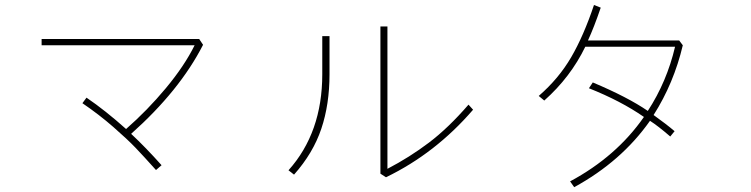

<svg xmlns="http://www.w3.org/2000/svg" viewBox="-20 -735 3040 777"><path d="M313.5 -317.4 330.1 -339.8Q406.2 -288.1 490.2 -212.9Q576.2 -288.1 651.4 -378.4Q726.6 -468.8 767.6 -551.8H148.4V-577.1H786.1L801.8 -553.7Q707 -368.2 510.7 -193.4Q570.3 -137.7 633.8 -66.4L611.3 -46.9Q561.5 -102.5 528.8 -136.7Q496.1 -170.9 438.5 -221.2Q380.9 -271.5 313.5 -317.4Z M1147.5 -45.9Q1284.2 -198.2 1284.2 -434.6V-588.9H1313.5V-434.6Q1313.5 -312.5 1280.3 -213.9Q1247.1 -115.2 1169.9 -28.3ZM1519.5 -32.2V-627.9H1547.9V-51.8Q1637.7 -98.6 1715.8 -157.7Q1793.9 -216.8 1876 -311.5L1894.5 -291Q1742.2 -114.3 1542 -17.6Z M2363.3 -377.9 2378.9 -401.4Q2520.5 -341.8 2601.6 -286.1Q2678.7 -404.3 2711.9 -545.9H2348.6Q2289.1 -422.9 2182.6 -328.1L2160.2 -346.7Q2241.2 -417 2291.5 -503.4Q2341.8 -589.8 2383.8 -714.8L2411.1 -704.1Q2383.8 -624 2359.4 -571.3H2728.5L2743.2 -551.8Q2707 -398.4 2625 -269.5Q2676.8 -232.4 2710 -204.1L2692.4 -182.6Q2642.6 -225.6 2610.4 -246.1Q2495.1 -82 2303.7 22.5L2287.1 -1Q2474.6 -101.6 2585.9 -261.7Q2493.2 -326.2 2363.3 -377.9Z"/></svg>

Font: Gothic A1 Thin
Style: Regular
Weight: 250
Designer: HanYang I&C Co.,Ltd.
Foundry: HanYang I&C Co.,Ltd.
Version: Version 2.50